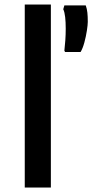

<svg xmlns="http://www.w3.org/2000/svg" viewBox="-20 -833 410 853"><path d="M90 0V-813H206V0ZM338 -602H269L266 -608Q268.5 -628.5 270.2 -653.8Q272 -679 272 -706Q272 -734.5 269.5 -757Q267 -779.5 261 -792L266 -809H361Q366.5 -793.5 368.2 -776.8Q370 -760 370 -736Q370 -723 366 -697Q362 -671 354.8 -644.2Q347.5 -617.5 338 -602Z"/></svg>

Font: Merriweather Sans
Style: Regular
Weight: 400
Designer: Eben Sorkin
Foundry: Eben Sorkin
Version: Version 1.008; ttfautohint (v1.7.19-72a1) -l 8 -r 50 -G 200 